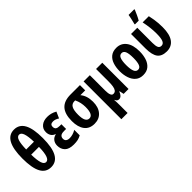

<svg xmlns="http://www.w3.org/2000/svg" viewBox="40 -1680 2829 2829"><g transform="rotate(-45 1455.0 -265.5)"><path d="M462.9 -380.9Q462.9 -184.1 409.4 -87.2Q356 9.8 248 9.8Q140.6 9.8 88.4 -85.9Q36.1 -181.6 36.1 -380.9Q36.1 -771 249 -771Q356.4 -771 409.7 -675Q462.9 -579.1 462.9 -380.9ZM250 -665Q210 -665 191.2 -608.6Q172.4 -552.2 169.9 -436H332Q328.6 -552.2 308.8 -608.6Q289.1 -665 250 -665ZM248 -96.2Q327.1 -96.2 330.1 -330.1H168Q170.4 -212.9 189.2 -154.5Q208 -96.2 248 -96.2Z M799.8 -332V-233.9H756.8Q706.1 -233.9 685.1 -215.6Q664.1 -197.3 664.1 -164.1Q664.1 -132.8 684.8 -116.5Q705.6 -100.1 743.2 -100.1Q774.9 -100.1 809.6 -110.4Q844.2 -120.6 875 -140.1V-25.9Q839.8 -5.9 803.7 2Q767.6 9.8 720.2 9.8Q621.1 9.8 576.7 -35.4Q532.2 -80.6 532.2 -152.8Q532.2 -204.1 559.8 -239.7Q587.4 -275.4 636.2 -285.2V-290Q597.2 -302.7 576.2 -335Q555.2 -367.2 555.2 -412.1Q555.2 -477.5 602.5 -517.3Q649.9 -557.1 728 -557.1Q766.1 -557.1 803 -547.9Q839.8 -538.6 879.9 -516.1L835.9 -417Q787.1 -449.2 742.2 -449.2Q681.2 -449.2 681.2 -397.9Q681.2 -362.3 701.4 -347.2Q721.7 -332 765.1 -332Z M1364.7 -236.8Q1364.7 -122.1 1307.4 -56.2Q1250 9.8 1151.9 9.8Q1048.3 9.8 994.6 -60.5Q940.9 -130.9 940.9 -255.9Q940.9 -403.8 1005.9 -475.3Q1070.8 -546.9 1204.6 -546.9H1400.9V-437H1300.8Q1364.7 -361.3 1364.7 -236.8ZM1072.8 -256.8Q1072.8 -175.3 1093.5 -137.7Q1114.3 -100.1 1152.8 -100.1Q1231.9 -100.1 1231.9 -257.8Q1231.9 -305.7 1222.4 -349.6Q1212.9 -393.6 1191.9 -437H1176.8Q1122.1 -437 1097.4 -393.6Q1072.8 -350.1 1072.8 -256.8Z M1866.7 -546.9V0H1764.6L1750 -69.8H1743.7Q1731.4 -32.7 1710 -11.5Q1688.5 9.8 1663.1 9.8Q1642.1 9.8 1628.9 -1Q1615.7 -11.7 1606 -34.2H1603Q1605.5 -10.3 1606.2 17.6Q1606.9 45.4 1606.9 74.2V240.2H1477.1V-546.9H1606.9V-226.1Q1606.9 -106 1658.7 -106Q1691.4 -106 1708 -128.7Q1724.6 -151.4 1730.7 -191.4Q1736.8 -231.4 1736.8 -283.2V-546.9Z M2375 -274.9Q2375 -199.2 2354.5 -134.3Q2334 -69.3 2288.1 -29.8Q2242.2 9.8 2166 9.8Q2095.2 9.8 2049.3 -29.1Q2003.4 -67.9 1981.2 -132.8Q1959 -197.8 1959 -274.9Q1959 -357.4 1980.7 -421.1Q2002.4 -484.9 2048.6 -521Q2094.7 -557.1 2168 -557.1Q2262.7 -557.1 2318.8 -484.4Q2375 -411.6 2375 -274.9ZM2090.8 -272.9Q2090.8 -187.5 2108.9 -143.8Q2127 -100.1 2167 -100.1Q2207.5 -100.1 2224.6 -143.8Q2241.7 -187.5 2241.7 -274.9Q2241.7 -361.3 2224.6 -404.1Q2207.5 -446.8 2167 -446.8Q2127 -446.8 2108.9 -404.3Q2090.8 -361.8 2090.8 -272.9Z M2657.7 8.8Q2555.7 7.8 2511.2 -51.3Q2466.8 -110.4 2465.8 -244.1V-546.9H2595.7V-230Q2595.7 -168 2609.6 -137Q2623.5 -106 2660.6 -106Q2700.7 -106 2718.8 -148.4Q2736.8 -190.9 2736.8 -286.1Q2736.8 -408.2 2707.5 -546.9H2836.4Q2848.1 -493.7 2854.7 -452.1Q2861.3 -410.6 2864 -371.8Q2866.7 -333 2866.7 -287.1Q2866.7 -139.2 2812.7 -65.2Q2758.8 8.8 2657.7 8.8ZM2605.5 -606V-620.1Q2608.4 -630.4 2613.5 -651.1Q2618.7 -671.9 2624 -695.8Q2629.4 -719.7 2633.5 -740.2Q2637.7 -760.7 2638.7 -771H2757.8V-758.8Q2742.7 -723.1 2724.4 -682.9Q2706.1 -642.6 2684.6 -606Z"/></g></svg>

Font: Open Sans Condensed
Style: Bold
Weight: 700
Width: 3
Designer: Monotype Design Team
Foundry: Monotype Imaging Inc.
Version: Version 3.003; ttfautohint (v1.8.4)